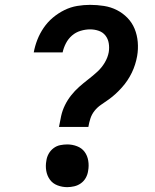

<svg xmlns="http://www.w3.org/2000/svg" viewBox="-20 -763 640 791"><path d="M223 -240Q227 -263 232 -285.5Q237 -308 247.5 -329.5Q258 -351 273 -370Q288 -389 306 -405Q324 -421 343.5 -436Q363 -451 381 -467.5Q399 -484 411.5 -505Q424 -526 428 -548Q431 -567 428 -585Q425 -603 414.5 -616.5Q404 -630 387 -636Q370 -642 351 -642Q332 -642 312 -636Q292 -630 276.5 -616.5Q261 -603 251.5 -584.5Q242 -566 238 -547H119Q124 -574 134 -599.5Q144 -625 160 -648.5Q176 -672 198 -690.5Q220 -709 245.5 -721.5Q271 -734 298 -738.5Q325 -743 351 -743Q380 -743 408.5 -738.5Q437 -734 461.5 -721.5Q486 -709 505 -689.5Q524 -670 534.5 -644.5Q545 -619 547.5 -590Q550 -561 545 -532Q542 -515 536.5 -497.5Q531 -480 523 -463.5Q515 -447 505 -432Q495 -417 482.5 -403Q470 -389 456.5 -376.5Q443 -364 427.5 -353Q412 -342 396.5 -331.5Q381 -321 369.5 -306.5Q358 -292 352.5 -275Q347 -258 344 -240ZM257 8Q236 8 216.5 0.5Q197 -7 185.5 -23Q174 -39 170.5 -59.5Q167 -80 171 -101Q173 -116 180.5 -129.5Q188 -143 200.5 -152.5Q213 -162 228 -165Q243 -168 257 -168Q278 -168 297.5 -160.5Q317 -153 328.5 -137.5Q340 -122 343.5 -101Q347 -80 343 -59Q341 -44 333.5 -30.5Q326 -17 313.5 -8Q301 1 286 4.5Q271 8 257 8Z"/></svg>

Font: Iosevka Etoile Oblique
Style: Bold
Weight: 700
Italic angle: -9°
Designer: Belleve Invis
Foundry: Belleve Invis
Version: Version 15.5.2; ttfautohint (v1.8.4)